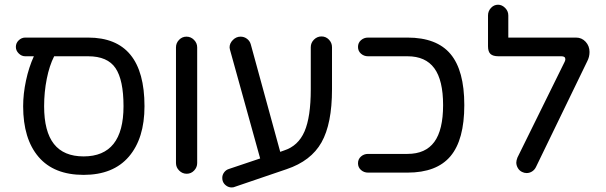

<svg xmlns="http://www.w3.org/2000/svg" viewBox="-20 -738 2594 822"><path d="M79.1 -283.2Q79.1 -335.9 91.3 -393.1Q103.5 -450.2 125 -497.1H87.9Q72.3 -497.1 60.1 -509.3Q47.9 -521.5 47.9 -537.1Q47.9 -553.7 60.1 -565.4Q72.3 -577.1 87.9 -577.1H357.4Q598.6 -577.1 598.6 -283.2Q598.6 -145.5 531.7 -67.4Q464.8 10.7 337.9 10.7Q210.9 10.7 145 -66.4Q79.1 -143.6 79.1 -283.2ZM337.9 -68.4Q508.8 -68.4 508.8 -283.2Q508.8 -395.5 474.6 -446.3Q440.4 -497.1 357.4 -497.1H211.9Q191.4 -457 180.2 -400.4Q168.9 -343.8 168.9 -283.2Q168.9 -174.8 210.9 -121.6Q252.9 -68.4 337.9 -68.4Z M733.4 -40V-535.2Q733.4 -553.7 746.6 -567.4Q759.8 -581.1 778.3 -581.1Q796.9 -581.1 810.5 -567.4Q824.2 -553.7 824.2 -535.2V-40Q824.2 -21.5 811 -7.8Q797.9 5.9 779.3 5.9Q760.7 5.9 747.1 -7.8Q733.4 -21.5 733.4 -40Z M933.6 37.1Q931.6 31.2 931.6 23.4Q931.6 10.7 939.5 0Q947.3 -10.7 960 -14.6L1093.8 -59.6L964.8 -524.4L963.9 -528.3L962.9 -535.2Q962.9 -552.7 977.1 -566.9Q991.2 -581.1 1009.8 -581.1Q1025.4 -581.1 1037.6 -571.8Q1049.8 -562.5 1053.7 -547.9L1179.7 -87.9L1196.3 -93.8Q1256.8 -113.3 1283.7 -175.3Q1310.5 -237.3 1310.5 -355.5V-536.1Q1310.5 -554.7 1324.2 -568.4Q1337.9 -582 1356.4 -582Q1375 -582 1388.2 -568.4Q1401.4 -554.7 1401.4 -536.1V-355.5Q1401.4 -208 1356.4 -128.4Q1311.5 -48.8 1207 -13.7L986.3 61.5Q980.5 64.5 971.7 64.5Q959 64.5 948.2 56.6Q937.5 48.8 933.6 37.1Z M1512.7 -39.1Q1512.7 -56.6 1525.4 -67.9Q1538.1 -79.1 1555.7 -79.1H1724.6Q1801.8 -79.1 1839.4 -130.4Q1877 -181.6 1877 -288.1Q1877 -394.5 1839.4 -445.8Q1801.8 -497.1 1724.6 -497.1H1555.7Q1538.1 -497.1 1525.4 -508.3Q1512.7 -519.5 1512.7 -537.1Q1512.7 -554.7 1525.4 -565.9Q1538.1 -577.1 1555.7 -577.1H1724.6Q1849.6 -577.1 1908.7 -506.8Q1967.8 -436.5 1967.8 -288.1Q1967.8 -139.6 1908.7 -69.3Q1849.6 1 1724.6 1H1555.7Q1538.1 1 1525.4 -10.3Q1512.7 -21.5 1512.7 -39.1Z M2214.8 -2Q2203.1 -7.8 2196.8 -19Q2190.4 -30.3 2190.4 -42Q2190.4 -50.8 2195.3 -63.5L2397.5 -473.6Q2400.4 -479.5 2400.4 -484.4Q2400.4 -497.1 2383.8 -497.1H2114.3Q2090.8 -497.1 2080.1 -506.8Q2069.3 -516.6 2069.3 -540V-671.9Q2069.3 -690.4 2082 -704.1Q2094.7 -717.8 2112.3 -717.8Q2128.9 -717.8 2142.6 -704.1Q2156.2 -690.4 2156.2 -671.9V-577.1H2446.3Q2470.7 -577.1 2487.3 -559.1Q2503.9 -541 2503.9 -515.6Q2503.9 -494.1 2494.1 -475.6L2274.4 -22.5Q2268.6 -10.7 2257.8 -3.9Q2247.1 2.9 2234.4 2.9Q2224.6 2.9 2214.8 -2Z"/></svg>

Font: jf-openhuninn-2.0
Style: Regular
Weight: 400
Designer: [Kosugi Maru]
Designed by MOTOYA      

[Varela Round]
Joe Prince (Latin component); Avraham Cornfeld (Hebrew component)
Foundry: justfont CO.,LTD.
Version: 2.0